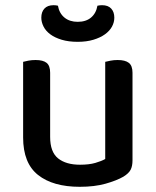

<svg xmlns="http://www.w3.org/2000/svg" viewBox="-20 -705 600 739"><path d="M69 -467Q76 -469 89 -471.5Q102 -474 117 -474Q146 -474 159.5 -463Q173 -452 173 -425V-178Q173 -120 203.5 -95.5Q234 -71 288 -71Q323 -71 347 -78Q371 -85 385 -93V-467Q393 -469 405.5 -471.5Q418 -474 433 -474Q462 -474 476 -463Q490 -452 490 -425V-88Q490 -66 483 -52Q476 -38 455 -25Q429 -10 386.5 2Q344 14 287 14Q184 14 126.5 -31.5Q69 -77 69 -176ZM279 -621Q311 -621 330.5 -637.5Q350 -654 355 -683Q360 -684 364 -684.5Q368 -685 373 -685Q396 -685 408 -672Q420 -659 420 -637Q420 -619 411 -602.5Q402 -586 384 -573Q366 -560 339.5 -552Q313 -544 279 -544Q244 -544 217.5 -552Q191 -560 173.5 -573Q156 -586 147.5 -603Q139 -620 139 -637Q139 -659 151 -672Q163 -685 186 -685Q191 -685 195 -684.5Q199 -684 203 -683Q208 -654 228 -637.5Q248 -621 279 -621Z"/></svg>

Font: Baloo Da 2 Medium
Style: Regular
Weight: 500
Designer: Noopur Datye, Sulekha Rajkumar and Ek Type
Foundry: Ek Type
Version: Version 1.640;hotconv 1.0.111;makeotfexe 2.5.65597; ttfautoh